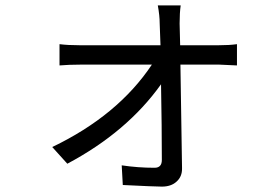

<svg xmlns="http://www.w3.org/2000/svg" viewBox="-20 -631 1040 713"><path d="M793 -463Q832 -463 860 -467V-388Q806 -391 795 -391H650L656 -7Q657 25 635 44Q615 62 581 62Q556 62 436 56L432 -17Q492 -8 554 -8Q581 -8 581 -37Q581 -159 578 -318Q452 -141 230 -23L174 -85Q418 -202 544 -391H277Q237 -391 201 -388V-467Q232 -463 275 -463H576L573 -544Q573 -573 566 -611H651Q647 -583 647 -544L649 -463Z"/></svg>

Font: KaiGen Gothic CN Regular
Style: Regular
Weight: 400
Designer: Ryoko NISHIZUKA  (kana & ideographs); Paul D. Hunt (Latin, Greek & Cyrillic); Wenlong ZHANG  (bopomofo); Sandoll Communi
Foundry: Adobe Systems Incorporated
Version: Version 1.002.20150501